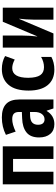

<svg xmlns="http://www.w3.org/2000/svg" viewBox="713 -1310 607 2073"><g transform="rotate(-90 1016.5 -273.5)"><path d="M63 0V-547H473V0H337V-436H199V0Z M713 10Q645 10 607 -34.5Q569 -79 569 -155Q569 -248 624 -291.5Q679 -335 776 -338L844 -341V-372Q844 -410 825.5 -427.5Q807 -445 766 -445Q709 -445 632 -408L597 -513Q683 -557 785 -557Q882 -557 930.5 -511Q979 -465 979 -368V0H882L858 -73H855Q805 10 713 10ZM764 -96Q800 -96 822 -125Q844 -154 844 -205V-253L802 -252Q751 -250 728.5 -228Q706 -206 706 -167Q706 -131 721.5 -113.5Q737 -96 764 -96Z M1302 10Q1193 10 1134 -62Q1075 -134 1075 -268Q1075 -411 1136.5 -484Q1198 -557 1307 -557Q1386 -557 1448 -522L1410 -418Q1360 -445 1318 -445Q1213 -445 1213 -271Q1214 -183 1241.5 -142.5Q1269 -102 1328 -102Q1384 -102 1438 -133V-22Q1410 -7 1375.5 1.5Q1341 10 1302 10Z M1539 0V-547H1669V-332Q1669 -294 1666.5 -254Q1664 -214 1659 -175H1661L1818 -547H1970V0H1841V-217Q1841 -256 1844 -296Q1847 -336 1851 -369H1848L1692 0Z"/></g></svg>

Font: Noto Sans Condensed
Style: Bold
Weight: 700
Width: 3
Designer: Monotype Design Team
Foundry: Monotype Imaging Inc.
Version: Version 2.013; ttfautohint (v1.8.4.7-5d5b)